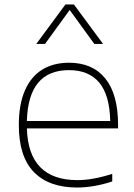

<svg xmlns="http://www.w3.org/2000/svg" viewBox="-20 -828 600 857"><path d="M507 -255H100Q106.5 -24 326 -24Q394 -24 481 -52V-18Q398.5 9 324 9Q198.5 9 131.2 -60Q64 -129 64 -270Q64 -361.5 91 -423.8Q118 -486 168.2 -517Q218.5 -548 288 -548Q393.5 -548 450.2 -477.5Q507 -407 507 -270ZM100 -288H472Q469.5 -403.5 423 -459.2Q376.5 -515 288 -515Q106 -515 100 -288ZM440 -632H401L291 -783.5L181 -632H142L272 -808H310Z"/></svg>

Font: Encode Sans Expanded Thin
Style: Regular
Weight: 250
Width: 7
Designer: Multiple Designers
Foundry: Impallari Type
Version: Version 2.000